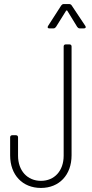

<svg xmlns="http://www.w3.org/2000/svg" viewBox="-20 -919 453 947"><path d="M223 -779H244C249 -779 253 -782 256 -786L306 -866C307 -868 311 -868 312 -866L361 -786C364 -782 368 -779 373 -779H394C400 -779 403 -782 403 -786C403 -787 402 -789 401 -791L333 -893C330 -897 326 -899 321 -899H294C289 -899 285 -896 282 -892L217 -791C213 -784 215 -779 223 -779ZM182 8C272 8 333 -56 333 -153V-690C333 -696 329 -700 323 -700H304C298 -700 294 -696 294 -690V-151C294 -77 249 -27 182 -27C115 -27 69 -77 69 -151V-242C69 -248 65 -252 59 -252H40C34 -252 30 -248 30 -242V-153C30 -56 91 8 182 8Z"/></svg>

Font: Barlow Condensed ExtraLight
Style: Regular
Weight: 275
Width: 3
Designer: Jeremy Tribby
Foundry: Tribby Type
Version: Version 1.422;hotconv 1.0.109;makeotfexe 2.5.65596